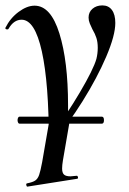

<svg xmlns="http://www.w3.org/2000/svg" viewBox="-29 -416 476 711"><path d="M36 29Q36 24 38 20Q40 16 43 16H348Q356 16 356 29Q356 42 348 42H43Q40 42 38 38Q36 34 36 29ZM328 -198Q333 -218 333 -239Q333 -260 328 -275.5Q323 -291 313 -308Q308 -318 303.5 -329Q299 -340 299 -351Q299 -371 313.5 -383.5Q328 -396 350 -396Q373 -396 385.5 -379Q398 -362 398 -331Q398 -285 364.5 -206.5Q331 -128 277 -41.5Q223 45 163 115V81Q216 12 266.5 -73.5Q317 -159 328 -198ZM71 263Q92 259 101.5 252.5Q111 246 116 231.5Q121 217 127 185L159 0L232 15L204 178Q201 196 201 208Q201 224 208 230.5Q215 237 232 237Q236 237 254 235Q258 234 259.5 239.5Q261 245 257 246L73 275Q70 276 68.5 270Q67 264 71 263ZM51 -343Q22 -343 3 -310Q2 -307 -2 -307Q-5 -307 -7.5 -308.5Q-10 -310 -9 -313Q9 -349 40 -372Q71 -395 99 -395Q159 -395 191 -292Q223 -189 223 -27V9L152 111Q152 -108 126 -225.5Q100 -343 51 -343Z"/></svg>

Font: Cormorant Infant SemiBold
Style: Italic
Weight: 600
Italic angle: -10°
Designer: Christian Thalmann (Catharsis Fonts)
Foundry: Catharsis Fonts
Version: Version 4.000